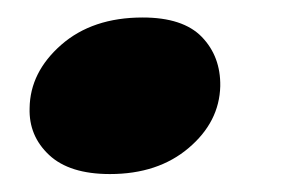

<svg xmlns="http://www.w3.org/2000/svg" viewBox="-20 -184 322 214"><path d="M102.5 10Q57.5 10 34.8 -11.2Q12 -32.5 13 -63.5Q13.5 -103.5 48.2 -134Q83 -164.5 139 -164.5Q184 -164.5 205 -142.8Q226 -121 225.5 -88Q224.5 -48 190.2 -19Q156 10 102.5 10Z"/></svg>

Font: Fraunces 72pt S100
Style: Bold Italic
Weight: 700
Italic angle: -16°
Version: Version 1.000; ttfautohint (v1.8.3)